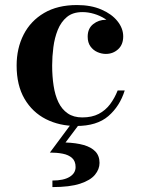

<svg xmlns="http://www.w3.org/2000/svg" viewBox="-20 -490 562 762"><path d="M283 10Q216 10 162.2 -17.2Q108.5 -44.5 77.2 -98Q46 -151.5 46 -230Q46 -298.5 73.8 -352.8Q101.5 -407 155 -438.5Q208.5 -470 285.5 -470Q341 -470 382.2 -452.2Q423.5 -434.5 446.2 -406Q469 -377.5 469 -345.5Q469 -313 448.8 -294.5Q428.5 -276 400 -276Q383.5 -276 366.8 -283.2Q350 -290.5 339 -305.8Q328 -321 328 -344.5Q328 -377 349.8 -394.2Q371.5 -411.5 400 -411.5Q427 -411.5 447.5 -394.8Q468 -378 468 -345.5H442Q442 -367 429.5 -384.8Q417 -402.5 397 -415.2Q377 -428 353.5 -435Q330 -442 307.5 -442Q269 -442 245.5 -422.5Q222 -403 209.2 -371.2Q196.5 -339.5 191.8 -302.5Q187 -265.5 187 -230Q187 -187 192.8 -149.5Q198.5 -112 212 -84Q225.5 -56 248.8 -40Q272 -24 306.5 -24Q345 -24 371.8 -38Q398.5 -52 416.8 -76.2Q435 -100.5 447 -131H475Q455.5 -68.5 410 -29.2Q364.5 10 283 10ZM188 252.5V226.5Q232.5 226.5 256.2 212Q280 197.5 280 173Q280 149.5 266 137Q252 124.5 229 120Q206 115.5 178 115.5L266 -3H299L240 75.5Q282 77 312 85.5Q342 94 358.5 111.2Q375 128.5 375 156.5Q375 181.5 357 203.5Q339 225.5 298 239Q257 252.5 188 252.5Z"/></svg>

Font: Bodoni Moda SC 9pt SemiBold
Style: Regular
Weight: 600
Designer: Owen Earl
Foundry: indestructible type
Version: Version 2.005